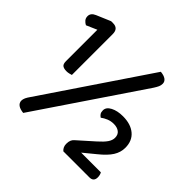

<svg xmlns="http://www.w3.org/2000/svg" viewBox="-156 -772 937 937"><g transform="rotate(45 312.5 -304.0)"><path d="M89 -537 34 -513Q24 -518 16 -527Q8 -536 8 -550Q8 -572 34 -583L107 -614H120Q157 -614 157 -575V-293Q151 -291 142.5 -289Q134 -287 125 -287Q108 -287 98.5 -293.5Q89 -300 89 -320ZM476 -327Q530 -327 561.5 -300.5Q593 -274 593 -226Q593 -195 575.5 -167Q558 -139 518 -107L457 -57H593Q600 -45 600 -29Q600 0 571 0H391Q375 -14 375 -36Q375 -51 379 -60.5Q383 -70 390 -76L473 -150Q499 -173 511 -190.5Q523 -208 523 -225Q523 -247 508.5 -258Q494 -269 471 -269Q451 -269 434 -262Q417 -255 404 -245Q396 -250 391 -257.5Q386 -265 386 -278Q386 -300 412 -313.5Q438 -327 476 -327ZM453 -611Q476 -609 488.5 -600Q501 -591 501 -576Q501 -565 496.5 -555Q492 -545 483 -531L120 6Q73 1 71 -29Q71 -40 76 -50.5Q81 -61 91 -75Z"/></g></svg>

Font: Baloo Thambi 2 Medium
Style: Regular
Weight: 500
Designer: Aadarsh Rajan and Ek Type
Foundry: Ek Type
Version: Version 1.640;hotconv 1.0.111;makeotfexe 2.5.65597; ttfautoh